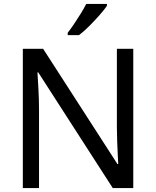

<svg xmlns="http://www.w3.org/2000/svg" viewBox="-20 -964 800 984"><path d="M663 0H558L176 -593H172Q174 -558 177 -506Q180 -454 180 -399V0H97V-714H201L582 -123H586Q585 -139 583.5 -171Q582 -203 580.5 -241Q579 -279 579 -311V-714H663ZM528 -934Q516 -916 491 -887.5Q466 -859 437.5 -830.5Q409 -802 385 -784H327V-796Q342 -815 359.5 -841Q377 -867 394 -894.5Q411 -922 422 -944H528Z"/></svg>

Font: Noto Sans Deseret
Style: Regular
Weight: 400
Designer: Monotype Design Team
Foundry: Monotype Imaging Inc.
Version: Version 2.001; ttfautohint (v1.8.4.7-5d5b)